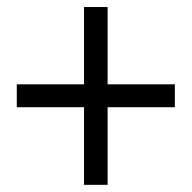

<svg xmlns="http://www.w3.org/2000/svg" viewBox="-20 -638 540 541"><path d="M216.8 -117.2V-335.9H27.3V-400.4H216.8V-618.2H283.2V-400.4H472.7V-335.9H283.2V-117.2Z"/></svg>

Font: Gen Shin Gothic Monospace Normal
Style: Regular
Weight: 350
Designer: [Source Han Sans]
Ryoko NISHIZUKA  (kana & ideographs); Paul D. Hunt (Latin, Greek & Cyrillic); Wenlong ZHANG  (bopomofo
Version: Version 1.002.20150607